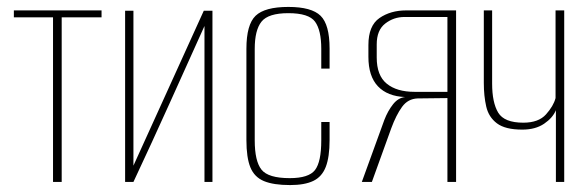

<svg xmlns="http://www.w3.org/2000/svg" viewBox="-20 -525 1697 554"><path d="M133 0V-475H20V-495H273V-475H158V0Z M341 0V-494H365V-47L568 -494H593V0H570V-450Q519 -337 468.5 -225Q418 -113 365 0Z M817 9Q769 9 741.5 -2.5Q714 -14 702.5 -42Q691 -70 691 -121V-384Q691 -454 717.5 -479.5Q744 -505 812 -505Q879 -505 905 -479.5Q931 -454 931 -385V-327H907V-384Q907 -438 889 -462.5Q871 -487 812 -487Q754 -487 734.5 -462.5Q715 -438 715 -384V-120Q715 -60 734.5 -35.5Q754 -11 816 -11Q871 -11 889 -34.5Q907 -58 907 -120V-173H931V-121Q931 -72 920 -43.5Q909 -15 884 -3Q859 9 817 9Z M1024 0 1089 -179Q1099 -205 1114 -224Q1129 -243 1149 -245Q1098 -247 1070.5 -276Q1043 -305 1043 -361V-395Q1043 -451 1075 -473Q1107 -495 1152 -495H1296V0H1271V-242L1185 -241Q1157 -240 1140 -216.5Q1123 -193 1109 -155L1053 0ZM1176 -260H1271V-476H1147Q1116 -476 1091.5 -457Q1067 -438 1067 -397V-359Q1067 -307 1096 -283.5Q1125 -260 1176 -260Z M1584 0V-207Q1575 -185 1550 -168Q1525 -151 1487 -151Q1438 -151 1414 -169Q1390 -187 1383 -217.5Q1376 -248 1376 -286V-495H1400V-284Q1400 -229 1417.5 -200Q1435 -171 1490 -171Q1534 -171 1555.5 -195Q1577 -219 1583 -242V-495H1608V0Z"/></svg>

Font: Alumni Sans Thin
Style: Regular
Weight: 100
Designer: Robert E. Leuschke
Foundry: Robert E. Leuschke
Version: Version 1.018